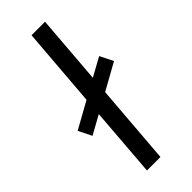

<svg xmlns="http://www.w3.org/2000/svg" viewBox="-244 -765 795 795"><g transform="rotate(-45 153.5 -367.0)"><path d="M309 -417 192 -352 164 0H85L109 -306L27 -261L-2 -319L115 -384L143 -734H222L198 -430L280 -475Z"/></g></svg>

Font: PRinguin Sans
Style: Italic
Weight: 400
Designer: Vernon Adams
Foundry: Vernon Adams
Version: ""